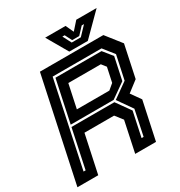

<svg xmlns="http://www.w3.org/2000/svg" viewBox="-209 -994 1060 1131"><g transform="rotate(-30 321.0 -429.0)"><path d="M-12 0 137 -700H568.5L649.5 -597L603.5 -380L530.5 -324L577.5 -257.5L522.5 0H381L425 -207.5L386 -257.5H184.5L129.5 0ZM65.5 -62H79.5L135 -325H427L495.5 -229L460 -62H474L510 -233L440.5 -332L542.5 -404.5L577 -565.5L520 -637.5H187.5ZM214.5 -399H435.5L472.5 -430L493.5 -528L469.5 -558.5H248.5ZM138 -339 198.5 -623.5H512L562 -561.5L529.5 -409L430 -339ZM346 -716 264 -858H402.5L427.5 -804L475.5 -858H614L472 -716ZM385 -755H447L502 -813H486.5L442.5 -766H394.5L370.5 -813H355Z"/></g></svg>

Font: Tourney Thin
Style: Italic
Weight: 100
Italic angle: -12°
Designer: Tyler Finck
Foundry: Etcetera Type Co
Version: Version 1.015